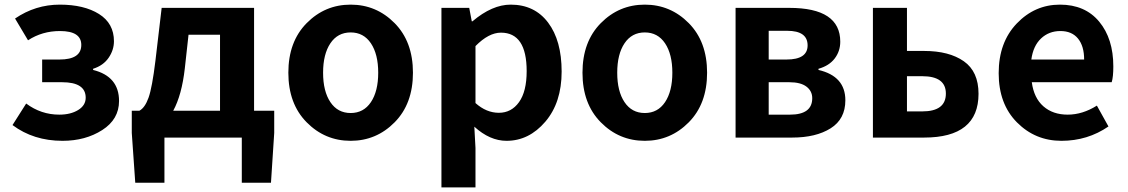

<svg xmlns="http://www.w3.org/2000/svg" viewBox="-20 -594 4869 829"><path d="M250 14Q125 14 34 -54L93 -147Q157 -99 236 -99Q285 -99 317.5 -119Q350 -139 350 -172Q350 -239 248 -239H162V-337H237Q331 -337 331 -400Q331 -460 239 -460Q162 -460 101 -420L45 -514Q133 -574 238 -574Q343 -574 407.5 -533.5Q472 -493 472 -416Q472 -378 449 -344.5Q426 -311 382 -297V-292Q494 -264 494 -158Q494 -79 421.5 -32.5Q349 14 250 14Z M778 -299Q765 -184 728 -116H930V-444H794ZM690 0V195H564L549 -20V-116H582Q606 -129 621.5 -172.5Q637 -216 651 -331L678 -560H1077V-116H1164V-20L1150 195H1024V0Z M1684 -66Q1605 14 1494 14Q1383 14 1304 -66Q1225 -146 1225 -280Q1225 -414 1304 -494Q1383 -574 1494 -574Q1605 -574 1684 -494Q1763 -414 1763 -280Q1763 -146 1684 -66ZM1406.5 -153Q1438 -106 1494 -106Q1550 -106 1581.5 -153Q1613 -200 1613 -280Q1613 -360 1581.5 -407Q1550 -454 1494 -454Q1438 -454 1406.5 -407Q1375 -360 1375 -280Q1375 -200 1406.5 -153Z M1886 215V-560H2006L2017 -502H2020Q2105 -574 2185 -574Q2288 -574 2346.5 -496.5Q2405 -419 2405 -285Q2405 -151 2334.5 -68.5Q2264 14 2167 14Q2095 14 2028 -47L2033 45V215ZM2254 -287Q2254 -453 2143 -453Q2090 -453 2033 -395V-149Q2080 -107 2134 -107Q2188 -107 2221 -153Q2254 -199 2254 -287Z M2954 -66Q2875 14 2764 14Q2653 14 2574 -66Q2495 -146 2495 -280Q2495 -414 2574 -494Q2653 -574 2764 -574Q2875 -574 2954 -494Q3033 -414 3033 -280Q3033 -146 2954 -66ZM2676.5 -153Q2708 -106 2764 -106Q2820 -106 2851.5 -153Q2883 -200 2883 -280Q2883 -360 2851.5 -407Q2820 -454 2764 -454Q2708 -454 2676.5 -407Q2645 -360 2645 -280Q2645 -200 2676.5 -153Z M3156 0V-560H3388Q3608 -560 3608 -414Q3608 -373 3584 -341.5Q3560 -310 3514 -297V-292Q3630 -265 3630 -161Q3630 -80 3566.5 -40Q3503 0 3400 0ZM3299 -337H3376Q3467 -337 3467 -398Q3467 -461 3379 -461H3299ZM3299 -99H3391Q3487 -99 3487 -170Q3487 -201 3462 -220Q3437 -239 3388 -239H3299Z M3749 0V-560H3896V-374H3970Q4078 -374 4141.5 -329.5Q4205 -285 4205 -189Q4205 0 3970 0ZM3896 -113H3962Q4064 -113 4064 -190Q4064 -265 3962 -265H3896Z M4766 -48Q4676 14 4563 14Q4450 14 4371 -65.5Q4292 -145 4292 -278Q4292 -411 4370 -492.5Q4448 -574 4556.5 -574Q4665 -574 4726 -500.5Q4787 -427 4787 -307Q4787 -262 4780 -239H4435Q4444 -171 4485 -135Q4526 -99 4590 -99Q4654 -99 4716 -138ZM4433 -337H4661Q4661 -395 4634.5 -427.5Q4608 -460 4558.5 -460Q4509 -460 4475 -428Q4441 -396 4433 -337Z"/></svg>

Font: Swei Fan Sans CJK TC
Style: Bold
Weight: 700
Version: Version 2.130